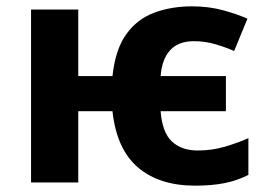

<svg xmlns="http://www.w3.org/2000/svg" viewBox="-20 -576 840 606"><path d="M596 10Q483 10 415.5 -47.5Q348 -105 335 -225H227V0H78V-546H227V-336H335Q344 -420 378.5 -468Q413 -516 467 -536Q521 -556 586 -556Q639 -556 684.5 -543.5Q730 -531 761 -517L719 -415Q692 -427 659.5 -436.5Q627 -446 592 -446Q543 -446 517 -417.5Q491 -389 487 -336H693V-225H487Q492 -158 522.5 -129.5Q553 -101 604 -101Q648 -101 688 -112.5Q728 -124 764 -140V-24Q729 -6 688.5 2Q648 10 596 10Z"/></svg>

Font: Noto IKEA Latin
Style: Bold
Weight: 700
Designer: Monotype Design Team
Foundry: Monotype Imaging Inc.
Version: Version 1.0